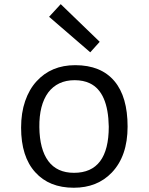

<svg xmlns="http://www.w3.org/2000/svg" viewBox="-20 -881 706 911"><path d="M80.1 -275.4Q80.1 -345.7 99.4 -401.6Q118.7 -457.5 153.3 -495.1Q223.1 -571.8 336.9 -571.8Q459 -571.8 522.9 -496.1Q585.4 -421.9 585.4 -280.3Q585.4 -140.6 510.3 -62Q441.4 9.8 330.1 9.8Q213.4 9.8 147.5 -63.5Q80.1 -137.2 80.1 -275.4ZM331.1 -61Q496.1 -61 496.1 -280.3Q493.2 -444.3 406.2 -485.8Q375.5 -500.5 334.2 -500.5Q293 -500.5 261.7 -485.6Q230.5 -470.7 209 -442.4Q165.5 -383.3 166.7 -277.8Q168 -172.4 209.2 -116.7Q250.5 -61 331.1 -61ZM408.2 -632.8 212.9 -801.3 268.1 -861.3 453.1 -682.6Z"/></svg>

Font: Duru Sans
Style: Regular
Weight: 400
Designer: Onur Yazõcõgil
Foundry: Onur Yazõcõgil
Version: Version 1.001